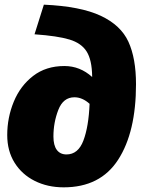

<svg xmlns="http://www.w3.org/2000/svg" viewBox="-20 -783 610 823"><path d="M11 -204Q11 -279 39 -347Q67 -415 122 -457.5Q177 -500 256 -500Q323 -500 375 -453V-456Q374 -526 351.5 -562Q329 -598 278 -613.5Q227 -629 128 -636L168 -763Q325 -756 411.5 -715.5Q498 -675 530.5 -604Q563 -533 563 -422Q563 -217 486.5 -98.5Q410 20 253 20Q184 20 129 -7.5Q74 -35 42.5 -85.5Q11 -136 11 -204ZM364 -338Q333 -366 299 -366Q251 -366 230 -312Q209 -258 209 -198Q209 -160 223.5 -140.5Q238 -121 265 -121Q315 -121 337.5 -180.5Q360 -240 364 -338Z"/></svg>

Font: Fira Sans Black
Style: Italic
Weight: 900
Italic angle: -8°
Designer: Carrois Corporate & Edenspiekermann AG
Foundry: Carrois Corporate GbR & Edenspiekermann AG
Version: Version 4.203